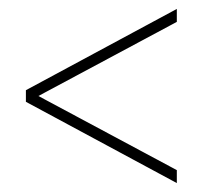

<svg xmlns="http://www.w3.org/2000/svg" viewBox="-20 -537 451 430"><path d="M38 -309 376 -127V-156L66 -322L376 -488V-517L38 -335Z"/></svg>

Font: Noto Sans Gurmukhi UI ExtraCondensed Thin
Style: Regular
Weight: 100
Width: 2
Designer: Jelle Bosma - Monotype Design Team
Foundry: Monotype Imaging Inc.
Version: Version 2.004